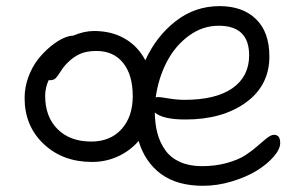

<svg xmlns="http://www.w3.org/2000/svg" viewBox="-20 -535 970 625"><path d="M279.8 -7.8Q184.1 -7.8 122.1 -66.4Q60.1 -125 60.1 -215.8Q60.1 -251.5 72.5 -284.7Q85 -317.9 103.5 -341.6Q122.1 -365.2 144 -383.3Q166 -401.4 185.3 -410.2Q204.6 -418.9 217.8 -418.9Q253.9 -434.1 286.1 -434.1Q343.3 -434.1 386 -409.4Q428.7 -384.8 453.1 -338.9Q488.8 -417 551.8 -466.1Q614.7 -515.1 694.8 -515.1Q769.5 -515.1 813.2 -472.9Q856.9 -430.7 856.9 -351.1Q856.9 -256.8 780.5 -201.4Q704.1 -146 584 -146Q509.8 -146 483.9 -168.9Q484.4 -130.9 492.7 -100.3Q501 -69.8 518.6 -45.4Q536.1 -21 566.4 -7.6Q596.7 5.9 637.2 5.9Q681.6 5.9 719 -4.6Q756.3 -15.1 779.1 -30Q801.8 -44.9 818.8 -60.1Q835.9 -75.2 849.1 -85.7Q862.3 -96.2 872.1 -96.2Q892.1 -96.2 892.1 -69.8Q892.1 -49.3 870.6 -24.7Q849.1 0 815.2 20.8Q781.2 41.5 734.4 55.7Q687.5 69.8 641.1 69.8Q556.6 69.8 504.4 31.5Q452.1 -6.8 431.2 -76.2Q403.3 -43.9 364 -25.9Q324.7 -7.8 279.8 -7.8ZM494.1 -219.2Q501.5 -219.2 528.8 -214.6Q556.2 -210 580.1 -210Q682.6 -210 736.8 -248Q791 -286.1 791 -355Q791 -451.2 691.9 -451.2Q639.6 -451.2 595.2 -418.9Q550.8 -386.7 523.2 -334Q495.6 -281.2 486.8 -217.8ZM127 -223.1Q127 -154.8 167.5 -114.5Q208 -74.2 276.9 -74.2Q338.9 -74.2 375.5 -114.5Q412.1 -154.8 412.1 -222.2Q412.1 -291 380.9 -330.1Q349.6 -369.1 293.9 -369.1Q262.2 -369.1 240.7 -359.6Q219.2 -350.1 199.2 -330.1Q187 -317.9 177.2 -302.2Q167.5 -286.6 161.1 -280.3Q154.8 -273.9 143.1 -273.9H138.2Q127 -249 127 -223.1Z"/></svg>

Font: Shantell Sans Irregular Bouncy
Style: Regular
Weight: 300
Designer: Stephen Nixon, Anya Danilova, Shantell Martin
Foundry: Arrow Type
Version: Version 1.006;[9816181b4]